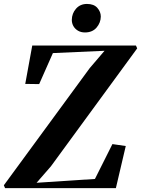

<svg xmlns="http://www.w3.org/2000/svg" viewBox="-39 -980 734 1000"><path d="M-12.5 0 -19 -15 428.5 -625.5 505.5 -715.5 236.5 -703.5 165 -542 92.5 -543 129 -743H669L675.5 -728L226 -113.5L151.5 -28L455.5 -48L546.5 -229.5L616 -219.5L564.5 0ZM403.5 -811Q382.5 -811 367 -820.2Q351.5 -829.5 343.2 -844.2Q335 -859 335 -876.5Q335.5 -910.5 357.2 -935Q379 -959.5 414 -959.5Q450 -959.5 468 -939Q486 -918.5 486 -893.5Q485.5 -861.5 463.8 -836.2Q442 -811 403.5 -811Z"/></svg>

Font: Merriweather 144pt
Style: Bold Italic
Weight: 700
Italic angle: -7.8°
Version: Version 2.101